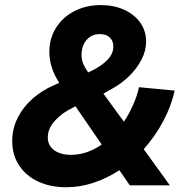

<svg xmlns="http://www.w3.org/2000/svg" viewBox="-20 -748 775 775"><path d="M29.3 -178.7Q29.3 -228.5 51.3 -272.2Q73.2 -315.9 111.1 -349.4Q148.9 -382.8 197.3 -403.8L219.2 -413.6Q179.2 -475.1 179.2 -538.6Q179.2 -592.8 206.3 -636Q233.4 -679.2 280.8 -703.4Q328.1 -727.5 387.2 -727.5Q439.5 -727.5 481 -708.7Q522.5 -689.9 546.1 -656.5Q569.8 -623 569.8 -581.1Q569.8 -543 551 -507.1Q532.2 -471.2 502.7 -442.1Q473.1 -413.1 439.5 -394L397.5 -370.1L480 -256.8Q501.5 -288.6 517.3 -324.5Q533.2 -360.4 541 -396L685.1 -382.3Q671.4 -319.8 638.9 -258.8Q606.4 -197.8 560.1 -146L665.5 0H503.9L461.9 -61Q412.1 -28.3 357.7 -10.3Q303.2 7.8 247.1 7.8Q183.6 7.8 134.3 -15.1Q85 -38.1 57.1 -80.3Q29.3 -122.6 29.3 -178.7ZM266.6 -123Q330.6 -123 390.6 -164.6L284.7 -318.8L272.5 -312.5Q230.5 -292.5 201.7 -260.7Q172.9 -229 172.9 -193.4Q172.9 -160.6 198.5 -141.8Q224.1 -123 266.6 -123ZM335.9 -455.6 352.1 -463.4Q390.1 -481.9 413.8 -506.6Q437.5 -531.2 437.5 -560.1Q437.5 -583 423.1 -596.7Q408.7 -610.4 382.8 -610.4Q359.4 -610.4 342.8 -598.9Q326.2 -587.4 317.6 -568.4Q309.1 -549.3 309.1 -526.9Q309.1 -506.3 315.9 -490.5Q322.8 -474.6 335.9 -455.6Z"/></svg>

Font: Reddit Sans Vanilla ExtraBold
Style: Italic
Weight: 800
Italic angle: -11.25°
Designer: Stephen Hutchings
Version: Version 1.013